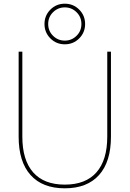

<svg xmlns="http://www.w3.org/2000/svg" viewBox="-20 -1010 702 1040"><path d="M561 -730H581V-270Q581 -134 516.5 -62Q452 10 331 10Q210 10 145.5 -62Q81 -134 81 -270V-730H101V-270Q101 -143 159.5 -76.5Q218 -10 331 -10Q444 -10 502.5 -76.5Q561 -143 561 -270ZM409 -958Q441 -926 441 -880Q441 -834 409 -802Q377 -770 331 -770Q285 -770 253 -802Q221 -834 221 -880Q221 -926 253 -958Q285 -990 331 -990Q377 -990 409 -958ZM394.5 -816Q421 -842 421 -880Q421 -918 394.5 -944Q368 -970 331 -970Q294 -970 267.5 -944Q241 -918 241 -880Q241 -842 267.5 -816Q294 -790 331 -790Q368 -790 394.5 -816Z"/></svg>

Font: Mplus 1p Thin
Style: Regular
Weight: 250
Version: Version 1.061